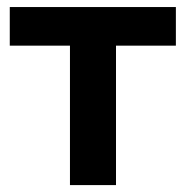

<svg xmlns="http://www.w3.org/2000/svg" viewBox="-20 -536 538 556"><path d="M182.6 0V-403.8H8.3V-515.6H489.3V-403.8H315.9V0Z"/></svg>

Font: Inter Cardless Display
Style: Bold
Weight: 700
Designer: Rasmus Andersson
Foundry: rsms
Version: Version 4.001;git-9221beed3